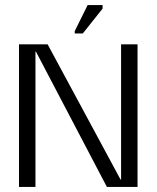

<svg xmlns="http://www.w3.org/2000/svg" viewBox="-20 -738 621 758"><path d="M458 -563H523V0H402L122 -534H120V0H55V-563H168L456 -29H458ZM307 -606H275V-615L326 -718H385V-704Z"/></svg>

Font: Darker Grotesque Medium
Style: Regular
Weight: 500
Designer: Gabriel Lam
Foundry: TypeRant
Version: Version 1.000;gftools[0.9.28]